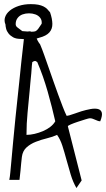

<svg xmlns="http://www.w3.org/2000/svg" viewBox="-20 -904 518 938"><path d="M6.8 -784.2Q-1 -802.7 4.9 -820.3Q10.7 -837.9 27.8 -852.1Q44.9 -866.2 71.3 -875Q97.7 -883.8 129.9 -883.8Q152.3 -883.8 167 -880.9Q181.6 -877.9 192.4 -872.6Q203.1 -867.2 210.4 -859.9Q217.8 -852.5 224.6 -843.8Q235.4 -812.5 235.8 -787.6Q236.3 -762.7 221.2 -745.6Q206.1 -728.5 171.9 -719.7Q166 -717.8 159.2 -715.8Q162.1 -710.9 164.1 -705.1Q169.9 -694.3 175.8 -687.5Q185.5 -665 195.8 -635.7Q206.1 -606.4 217.8 -573.2Q229.5 -540 241.2 -506.3Q252.9 -472.7 264.6 -440.9Q276.4 -409.2 286.6 -382.3Q296.9 -355.5 305.7 -337.9Q316.4 -338.9 335.9 -346.2Q355.5 -353.5 377.9 -360.4Q400.4 -367.2 421.9 -371.1Q443.4 -375 458 -371.6Q472.7 -368.2 477.1 -354.5Q481.4 -340.8 469.7 -311.5Q462.9 -311.5 457 -314Q451.2 -316.4 445.3 -318.8Q439.5 -321.3 433.1 -323.7Q426.8 -326.2 418.9 -326.2Q414.1 -326.2 397 -320.8Q379.9 -315.4 360.4 -309.1Q340.8 -302.7 326.2 -296.4Q311.5 -290 311.5 -287.1L378.9 -22.5L353.5 14.6Q336.9 -13.7 325.7 -50.3Q314.5 -86.9 304.7 -123.5Q294.9 -160.2 284.7 -191.9Q274.4 -223.6 258.8 -245.1Q238.3 -235.4 210 -228.5Q181.6 -221.7 155.3 -211.4Q128.9 -201.2 109.9 -184.1Q90.8 -167 86.9 -137.7Q85 -126 83.5 -106.4Q82 -86.9 80.1 -69.3Q77.1 -47.9 75.2 -25.4H25.4Q28.3 -39.1 30.3 -60.5Q32.2 -82 35.6 -117.2Q39.1 -152.3 43.5 -204.1Q47.9 -255.9 55.7 -330.1Q63.5 -404.3 74.2 -504.9Q83 -594.7 96.7 -712.9Q89.8 -712.9 81.1 -713.9Q58.6 -713.9 44.4 -721.7Q30.3 -729.5 21.5 -740.7Q12.7 -752 9.8 -764.2Q6.8 -776.4 6.8 -784.2ZM137.7 -600.6 135.7 -584Q134.8 -567.4 132.8 -545.4Q130.9 -523.4 128.4 -500.5Q126 -477.5 125 -461.9Q120.1 -407.2 114.7 -354Q109.4 -300.8 109.4 -245.1Q127.9 -245.1 148.9 -250Q169.9 -254.9 189.5 -263.2Q209 -271.5 225.1 -283.7Q241.2 -295.9 250 -311.5Q242.2 -345.7 232.9 -382.3Q223.6 -418.9 212.9 -456.5Q202.1 -494.1 189.5 -530.3Q176.8 -566.4 162.1 -600.6Q161.1 -601.6 155.3 -605Q149.4 -608.4 137.7 -600.6ZM56.6 -786.1Q56.6 -775.4 66.9 -768.6Q77.1 -761.7 88.9 -752Q103.5 -751 114.3 -750Q120.1 -751 125 -751Q128.9 -751 132.8 -749Q144.5 -749 152.3 -751Q161.1 -754.9 167 -763.7Q172.9 -772.5 183.6 -788.1Q185.5 -804.7 176.8 -816.4Q168 -828.1 153.3 -833.5Q138.7 -838.9 121.6 -838.9Q104.5 -838.9 89.8 -833.5Q75.2 -828.1 65.9 -815.9Q56.6 -803.7 56.6 -786.1Z"/></svg>

Font: Shadows Into Light
Style: Regular
Weight: 400
Designer: Kimberly Geswein
Foundry: Kimberly Geswein
Version: Version 001.000